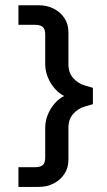

<svg xmlns="http://www.w3.org/2000/svg" viewBox="-20 -692 415 743"><path d="M227.8 -320.5Q207.4 -309.9 190.8 -290.7Q174.3 -271.5 164.6 -247.3Q155 -223.2 155 -197.4V-82.5Q155 -61.7 145.7 -53.4Q136.4 -45 116.3 -45H51.3V31.3H129.6Q162.2 31.3 188.2 17.8Q214.2 4.3 229.5 -19.4Q244.8 -43 244.8 -72.8V-197.4Q244.8 -230.3 263.4 -251.3Q282 -272.3 308.7 -280L339.5 -288.9V-352.1L308.7 -361Q282 -368.8 263.4 -389.8Q244.8 -410.7 244.8 -443.5V-567.9Q244.8 -598.1 229.5 -621.6Q214.2 -645 188.2 -658.3Q162.2 -671.7 129.6 -671.7H51.3V-595.9H116.3Q136.4 -595.9 145.7 -587.5Q155 -579 155 -558.2V-443.5Q155 -418 164.8 -393.7Q174.6 -369.4 191.1 -350.3Q207.6 -331.3 227.8 -320.5Z"/></svg>

Font: Estedad-VF-FD Black
Style: Regular
Weight: 900
Designer: Amin Abedi
Version: Version 4.000